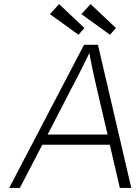

<svg xmlns="http://www.w3.org/2000/svg" viewBox="-20 -919 687 939"><path d="M25 0 391 -700H459L622 0H566L517 -211H187L77 0ZM213 -261H506L454 -484Q447 -515 441.5 -539Q436 -563 431.5 -585Q427 -607 422 -632Q420 -645 417 -660Q409 -643 402 -629Q390 -604 378.5 -581.5Q367 -559 354.5 -534.5Q342 -510 325 -478ZM518 -749 378 -850 423 -899 547 -782ZM364 -749 224 -850 269 -899 393 -782Z"/></svg>

Font: Lexend ExtLt
Style: Italic
Weight: 250
Italic angle: -8.13011°
Designer: Bonnie Shaver-Troup, Thomas Jockin
Foundry: Lexend
Version: Version 1.007